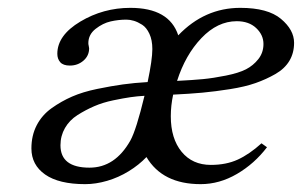

<svg xmlns="http://www.w3.org/2000/svg" viewBox="-20 -459 769 489"><path d="M431 -253Q471 -255 497 -257.5Q523 -260 555.5 -266.5Q588 -273 606.5 -282.5Q625 -292 638 -308.5Q651 -325 651 -347Q651 -370 632.5 -387.5Q614 -405 583 -405Q534 -405 493 -362Q452 -319 431 -253ZM348 -215Q330 -214 312.5 -211.5Q295 -209 268.5 -203.5Q242 -198 220 -188.5Q198 -179 177.5 -166Q157 -153 145.5 -133Q134 -113 134 -89Q134 -32 208 -32Q273 -32 312 -101Q327 -128 348 -215ZM368 -334Q368 -357 360.5 -373Q353 -389 342 -396Q331 -403 321 -406Q311 -409 302 -409Q282 -409 262 -404.5Q242 -400 223.5 -385.5Q205 -371 205 -349Q205 -346 206 -342Q207 -338 207 -336Q207 -317 192.5 -304.5Q178 -292 158 -292Q141 -292 133.5 -300.5Q126 -309 126 -322Q126 -369 184.5 -404Q243 -439 312 -439Q411 -439 434 -369Q501 -439 592 -439Q662 -439 695.5 -411Q729 -383 729 -350Q729 -324 717 -304Q705 -284 681.5 -270.5Q658 -257 631 -247.5Q604 -238 566 -232Q528 -226 495.5 -223Q463 -220 421 -218Q415 -190 415 -163Q415 -106 442.5 -72.5Q470 -39 517 -39Q556 -39 585.5 -52.5Q615 -66 646 -94L660 -84Q628 -42 583.5 -16Q539 10 491 10Q394 10 353 -59Q334 -39 308 -23Q282 -7 253 1.5Q224 10 197 10Q130 10 95 -14.5Q60 -39 60 -81Q60 -114 73.5 -140Q87 -166 111.5 -183.5Q136 -201 163.5 -213Q191 -225 227.5 -232.5Q264 -240 293 -244Q322 -248 356 -250Q368 -307 368 -334Z"/></svg>

Font: Linux Libertine O
Style: Italic
Weight: 400
Italic angle: -12°
Designer: Philipp H. Poll
Foundry: Philipp H. Poll
Version: Version 5.1.6